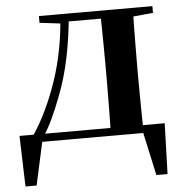

<svg xmlns="http://www.w3.org/2000/svg" viewBox="-52 -586 779 819"><g transform="rotate(-5 338.0 -176.5)"><path d="M563.1 0H95.3L115.5 -16.4L71.8 183.5H24.2L17.5 -33.6H639.2L632.5 183.5H584.6L540.5 -17.9ZM405.4 0Q407.2 -25.5 407.7 -67.4Q408.2 -109.4 408.7 -154.7Q409.2 -200 409.2 -234.8V-301.2Q409.2 -335.7 408.7 -381Q408.2 -426.4 407.7 -468.7Q407.2 -511 405.4 -535.7H546.6Q545.6 -511 545.1 -468.7Q544.6 -426.4 544.1 -381Q543.6 -335.7 543.6 -301.2V-234.8Q543.6 -200 544.1 -154.7Q544.6 -109.4 545.1 -67.4Q545.6 -25.5 546.6 0ZM144.5 -506.8V-535.7H246.5V-495.5H239.4ZM480 -495.5V-535.7H630.4V-506.8L510 -495.5ZM76.9 -31.5Q139.7 -125.6 183.2 -254.7Q226.7 -383.7 236.1 -535.7H272.1Q264.9 -440.9 246.4 -350.8Q227.9 -260.8 196.9 -182.2Q180 -138.1 161.2 -97.1Q142.3 -56.1 119.3 -21.6V-8.9ZM246.5 -501.8V-535.7H481.3V-501.8Z"/></g></svg>

Font: Noto Serif KR ExtraLight
Style: Regular
Weight: 200
Designer: Ryoko NISHIZUKA 西塚涼子 (kana & ideographs); Frank Grießhammer (Latin, Greek & Cyrillic); Wenlong ZHANG 张文龙 (bopomofo); San
Foundry: Adobe
Version: Version 2.002-H1;hotconv 1.1.0;makeotfexe 2.6.0